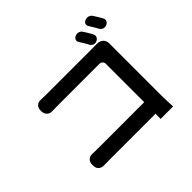

<svg xmlns="http://www.w3.org/2000/svg" viewBox="-201 -1102 1401 1401"><g transform="rotate(-45 500.0 -401.0)"><path d="M707 -817Q724 -824 740 -819Q756 -814 765 -799Q775 -784 786 -766Q797 -748 804 -734Q812 -718 806.5 -704Q801 -690 784 -682Q768 -675 753 -681Q738 -687 729 -703Q711 -738 690 -769Q681 -784 685.5 -797Q690 -810 707 -817ZM839 -848Q856 -855 872.5 -850Q889 -845 898 -830Q909 -814 919 -797Q929 -780 937 -766Q946 -751 941 -737Q936 -723 919 -715Q903 -708 887 -713Q871 -718 862 -734Q853 -751 842.5 -769Q832 -787 823 -800Q814 -815 818 -828Q822 -841 839 -848ZM126 -68Q126 -94 142.5 -109Q159 -124 185 -122Q193 -122 211 -121.5Q229 -121 247 -121H717V-517Q717 -531 707.5 -540.5Q698 -550 683 -550H259Q241 -550 223 -549.5Q205 -549 197 -549Q171 -548 155 -564Q139 -580 139 -605V-613Q139 -639 155 -654Q171 -669 197 -667Q208 -667 227 -666.5Q246 -666 258 -666H759Q761 -666 766.5 -666Q772 -666 776 -666Q805 -666 823 -648.5Q841 -631 840 -601Q840 -597 840 -597Q840 -597 840 -580V-62Q840 -36 841.5 -3Q843 30 844 50H715L716 -3H250Q231 -3 212 -2.5Q193 -2 185 -2Q159 -1 142.5 -16Q126 -31 126 -56Z"/></g></svg>

Font: Chiron GoRound TC SB
Style: Regular
Weight: 500
Designer: Ryoko NISHIZUKA 西塚涼子 (kana, bopomofo & ideographs); Paul D. Hunt (Latin, Greek & Cyrillic); Sandoll Communications 산돌커뮤니
Foundry: Adobe
Version: Version 1.000;hotconv 1.1.1;makeotfexe 2.6.0